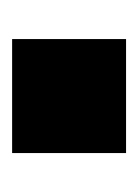

<svg xmlns="http://www.w3.org/2000/svg" viewBox="25 -510 230 320"><g transform="rotate(-90 140.0 -350.0)"><path d="M234.9 -444.8V-254.9H44.9V-444.8Z"/></g></svg>

Font: Cooper Hewitt
Style: Heavy
Weight: 713
Designer: Village Type and Design LLC
Foundry: Cooper Hewitt Smithsonian Design Museum
Version: 1.000